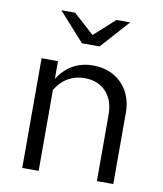

<svg xmlns="http://www.w3.org/2000/svg" viewBox="-81 -776 713 841"><g transform="rotate(10 276.0 -355.0)"><path d="M75 0V-488H148V-409Q176 -453 215 -474.5Q254 -496 303 -496Q356 -496 395.5 -473.5Q435 -451 457.5 -410.5Q480 -370 480 -316V0H407V-295Q407 -360 371.5 -397.5Q336 -435 276 -435Q236 -435 203 -416Q170 -397 148 -360V0ZM185 -710 277 -627 369 -710H430L316 -583H238L124 -710Z"/></g></svg>

Font: Red Hat Text
Style: Regular
Weight: 400
Designer: Pentagram, MCKL
Foundry: MCKL
Version: Version 1.030